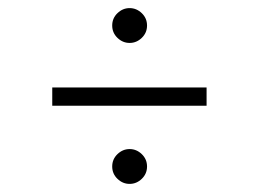

<svg xmlns="http://www.w3.org/2000/svg" viewBox="-20 -596 640 474"><path d="M300 -490Q283 -490 270 -502.5Q257 -515 257 -533Q257 -551 270 -563.5Q283 -576 300 -576Q317 -576 330 -563.5Q343 -551 343 -533Q343 -515 330 -502.5Q317 -490 300 -490ZM300 -142Q283 -142 270 -154.5Q257 -167 257 -185Q257 -203 270 -215.5Q283 -228 300 -228Q317 -228 330 -215.5Q343 -203 343 -185Q343 -167 330 -154.5Q317 -142 300 -142ZM109 -335V-380H490V-335Z"/></svg>

Font: Red Hat Text VF
Style: Regular
Weight: 300
Designer: Pentagram, MCKL
Foundry: Pentagram, MCKL
Version: Version 1.023